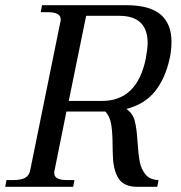

<svg xmlns="http://www.w3.org/2000/svg" viewBox="-37 -720 697 740"><path d="M450 -300Q475 -283 482.5 -253.5Q490 -224 493 -175Q496 -126 501.5 -97Q507 -68 524 -47.5Q541 -27 574 -26L569 0H492Q446 0 425 -25.5Q404 -51 399 -102Q397 -136 397 -155Q397 -206 392 -238.5Q387 -271 369 -290H366H219L173 -62Q172 -59 172 -53Q172 -26 221 -26H250L245 0H-17L-12 -26H15Q44 -26 59.5 -34.5Q75 -43 79 -62L196 -637Q197 -640 197 -645Q197 -673 148 -673H120L125 -700H449Q540 -700 582 -664Q624 -628 624 -559Q624 -527 617 -495Q600 -417 560 -367.5Q520 -318 450 -300ZM532 -554Q532 -659 423 -659H295L228 -331H356Q492 -331 525 -495Q532 -534 532 -554Z"/></svg>

Font: Taviraj
Style: Italic
Weight: 400
Italic angle: -12°
Designer: Katatrad Team
Foundry: CadsonDemak
Version: Version 1.001